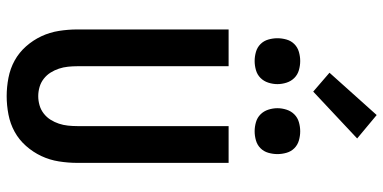

<svg xmlns="http://www.w3.org/2000/svg" viewBox="-314 -852 1177 590"><g transform="rotate(90 275.0 -556.5)"><path d="M275 12Q247 12 218.5 6.5Q190 1 165.5 -12.5Q141 -26 122 -47.5Q103 -69 91 -94.5Q79 -120 74.5 -148.5Q70 -177 70 -205V-670H183V-205Q183 -191 184.5 -176.5Q186 -162 190.5 -148.5Q195 -135 202.5 -123Q210 -111 221.5 -102Q233 -93 247 -89Q261 -85 275 -85Q289 -85 303 -89Q317 -93 328.5 -102Q340 -111 347.5 -123Q355 -135 359.5 -148.5Q364 -162 365.5 -176.5Q367 -191 367 -205V-670H480V-205Q480 -177 475.5 -148.5Q471 -120 459 -94.5Q447 -69 428 -47.5Q409 -26 384.5 -12.5Q360 1 331.5 6.5Q303 12 275 12ZM383 -750Q369 -750 355 -754Q341 -758 331 -768Q321 -778 316.5 -792Q312 -806 312 -820Q312 -834 316.5 -848Q321 -862 331 -872Q341 -882 355 -886Q369 -890 383 -890Q397 -890 411 -886Q425 -882 435 -872Q445 -862 449 -848Q453 -834 453 -820Q453 -806 449 -792Q445 -778 435 -768Q425 -758 411 -754Q397 -750 383 -750ZM167 -750Q153 -750 139 -754Q125 -758 115 -768Q105 -778 101 -792Q97 -806 97 -820Q97 -834 101 -848Q105 -862 115 -872Q125 -882 139 -886Q153 -890 167 -890Q181 -890 195 -886Q209 -882 219 -872Q229 -862 233.5 -848Q238 -834 238 -820Q238 -806 233.5 -792Q229 -778 219 -768Q209 -758 195 -754Q181 -750 167 -750ZM261 -930 203 -980 333 -1125 405 -1065Z"/></g></svg>

Font: Lode
Style: Bold
Weight: 700
Monospace: yes
Designer: Belleve Invis
Foundry: Belleve Invis
Version: Version 29.2.0; ttfautohint (v1.8.3)